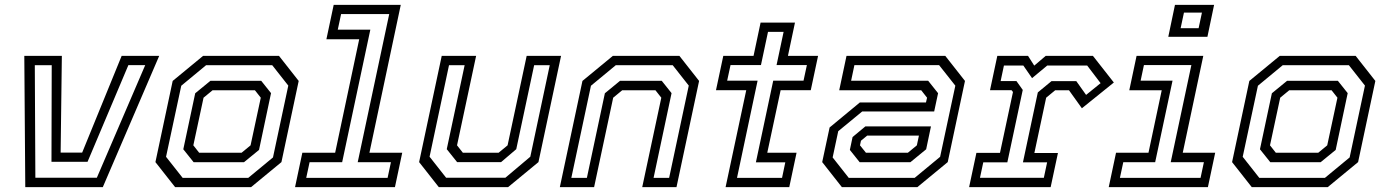

<svg xmlns="http://www.w3.org/2000/svg" viewBox="-20 -770 5698 790"><path d="M84 0 80 -540H234.5L229.5 -142H318L480.5 -540H635L403 0ZM125.5 -38.8H378.5L577.5 -502H508.2L340.2 -104.2H191.8L192.8 -501.8H123.2Z M700.5 0 619.5 -103 690.5 -437 815.5 -540H1128L1209 -437L1138 -103L1013 0ZM731.5 -38.2H1001.5L1103.2 -122.2L1166.2 -417.8L1100 -501.8H828L725.8 -417.2L663.2 -124.8ZM776.8 -102.5 734.2 -155.8 783.2 -386.2 845.8 -437.5H1054.8L1095.2 -386.8L1045.8 -153.2L983.8 -102.5ZM799.5 -141.5H974L1011 -172L1053 -368L1029 -398.5H854.5L817.5 -368L775.5 -172Z M1194 0 1224 -141.5H1359L1458 -608.5H1323L1353 -750H1629L1500 -141.5H1635L1605 0ZM1240 -38.2H1574.8L1588.5 -102.5H1451.8L1581.5 -712.2H1383.5L1369.8 -648H1503.8L1387.8 -102.5H1253.8Z M1785.5 0 1704.5 -103 1797.5 -540H1939L1860.5 -172L1884.5 -141.5H2031.5L2068.5 -172L2147 -540H2288.5L2195.5 -103L2070.5 0ZM1815.5 -38.8H2059.5L2162 -125.2L2242 -501.8H2177.8L2104.2 -156.2L2041.8 -103H1860.8L1818.2 -156.2L1891.8 -501.8H1827.5L1747.5 -125.2Z M2283.5 0 2376.5 -437 2501.5 -540H2775.5L2856.5 -437L2763.5 0H2622.5L2701 -368L2677 -398.5H2540L2503 -368L2424.5 0ZM2330.8 -38.2H2394.8L2468.8 -386.2L2531.2 -437.5H2702.8L2743.2 -386.8L2669.2 -38.2H2733.2L2814 -417.8L2747.8 -501.8H2513.8L2411.5 -417.2Z M2965.5 0 3050.5 -399H2926L2956 -540H3080.5L3109.5 -677H3251L3222 -540H3346L3316 -399H3192L3137 -141.5H3257.5L3227.5 0ZM3012.5 -38.2H3197.8L3211.2 -102.2H3090.2L3161.5 -438.2H3286.2L3300 -502.2H3175.2L3204.2 -638.8H3140L3111 -502.2H2985.8L2972 -438.2H3097.2Z M3444 0 3363 -103 3393.5 -245.5 3518 -348.5H3790L3794.5 -368L3770.5 -398.5H3433L3463 -540H3869.5L3950.5 -437L3879.5 -103L3754.5 0ZM3517.2 -102.5 3476.8 -153.2 3488 -206.2 3540.5 -249.8H3810.5L3790.8 -155.8L3725.8 -102.5ZM3472.2 -38.2H3743.5L3848.2 -124.8L3910.8 -417.5L3844 -502H3495.5L3482 -437.8H3799L3839.8 -386.5L3823.8 -311.5H3527.8L3429 -230.2L3406 -122.2ZM3543 -141.5H3715.5L3752.5 -172L3761 -212H3548L3522.5 -191L3518.5 -172Z M3967.5 0 3997.5 -141H4094.5L4148 -391.5L4142 -399H4053.5L4083.5 -540H4210L4235.5 -500L4282.5 -540H4477L4563 -430.5L4431.5 -324.5L4378.5 -398.5H4321.5L4284.5 -368L4236 -140.5H4333L4303 0ZM4012.2 -38.5H4275L4288.5 -102.2H4189L4250.2 -389.8L4306.5 -436.2H4408.5L4448.8 -379.5L4508.5 -427.8L4453.2 -500.5H4289L4226.5 -448.5L4190.5 -500.5H4110.8L4097.2 -436.5H4162.2L4188.2 -400L4124.8 -102.2H4025.8Z M4787 -618.5 4814.5 -750H4975.5L4948 -618.5ZM4837.8 -654H4911.8L4925.5 -718.2H4851.5ZM4542 0 4572 -141.5H4705.5L4760 -398.5H4626.5L4656.5 -540H4931L4846.5 -141.5H4980L4950 0ZM4588 -38.2H4919.8L4933.5 -102.5H4797L4882 -502.2H4686.8L4673.2 -438H4804.5L4733 -102.5H4601.8Z M5130.5 0 5049.5 -103 5120.5 -437 5245.5 -540H5558L5639 -437L5568 -103L5443 0ZM5161.5 -38.2H5431.5L5533.2 -122.2L5596.2 -417.8L5530 -501.8H5258L5155.8 -417.2L5093.2 -124.8ZM5206.8 -102.5 5164.2 -155.8 5213.2 -386.2 5275.8 -437.5H5484.8L5525.2 -386.8L5475.8 -153.2L5413.8 -102.5ZM5229.5 -141.5H5404L5441 -172L5483 -368L5459 -398.5H5284.5L5247.5 -368L5205.5 -172Z"/></svg>

Font: Tourney Thin
Style: Italic
Weight: 100
Italic angle: -12°
Designer: Tyler Finck
Foundry: Etcetera Type Co
Version: Version 1.015